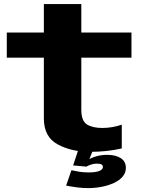

<svg xmlns="http://www.w3.org/2000/svg" viewBox="-20 -752 731 961"><path d="M431.5 8Q514.5 8 589.5 -9V-128Q541 -111.5 492.5 -111.5Q443 -111.5 415 -129.2Q387 -147 387 -202.5V-463.5H638V-589H387V-731.5H199.5V-589H14V-463.5H199.5V-159Q199.5 -67 268.5 -29.5Q337.5 8 431.5 8ZM421 189.5Q455 189.5 488.8 183Q522.5 176.5 550 163.8Q577.5 151 593.8 132Q610 113 610 88.5Q610 55.5 584 39.2Q558 23 516.5 23Q486 23 458.8 31.2Q431.5 39.5 417.5 52L412.5 82Q421 76.5 435.5 71.8Q450 67 463.5 67Q480 67 487.5 70.8Q495 74.5 495 84Q495 96.5 476.8 103.8Q458.5 111 423 111Q398 111 376.2 107.5Q354.5 104 337.5 100L311 177Q339 182.5 367 186Q395 189.5 421 189.5ZM412.5 82 445.5 -1H371.5L346 76Z"/></svg>

Font: Anybody Expanded
Style: Bold
Weight: 700
Width: 7
Designer: Tyler Finck
Foundry: Etcetera Type Company
Version: Version 1.113;gftools[0.9.25]